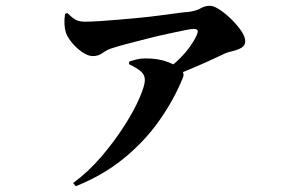

<svg xmlns="http://www.w3.org/2000/svg" viewBox="-20 -583 1040 664"><path d="M558 -343Q582 -361 602.5 -381.5Q623 -402 637.5 -422.5Q652 -443 660 -461Q666 -474 663 -478.5Q660 -483 649 -483Q640 -483 616.5 -478Q593 -473 560 -466Q527 -459 492 -450Q457 -441 425.5 -433Q394 -425 373 -418Q351 -412 336 -400.5Q321 -389 301 -389Q285 -389 265.5 -402Q246 -415 230 -434Q214 -453 208 -470Q204 -482 203 -499Q202 -516 205 -535L213 -538Q232 -519 244 -513.5Q256 -508 274 -508Q295 -508 325 -510Q355 -512 390.5 -515Q426 -518 462.5 -521.5Q499 -525 532.5 -529.5Q566 -534 592.5 -537.5Q619 -541 634 -542Q660 -546 674.5 -554.5Q689 -563 706 -563Q719 -563 739 -550Q759 -537 779.5 -517Q800 -497 814 -476.5Q828 -456 828 -441Q828 -425 814.5 -417.5Q801 -410 785.5 -406.5Q770 -403 760 -399Q739 -389 708.5 -375Q678 -361 642.5 -346Q607 -331 569 -316ZM233 50Q287 10 332 -43Q377 -96 411 -149.5Q445 -203 463 -245.5Q481 -288 481 -306Q481 -325 465.5 -337.5Q450 -350 426 -361L427 -370Q438 -374 452.5 -377.5Q467 -381 483 -381Q528 -381 559 -369Q590 -357 600 -349Q609 -342 613 -333Q617 -324 612 -313Q581 -237 530.5 -165.5Q480 -94 408.5 -35.5Q337 23 242 61Z"/></svg>

Font: Noto Serif TC ExtraBold
Style: Regular
Weight: 800
Designer: Ryoko NISHIZUKA 西塚涼子 (kana & ideographs); Frank Grießhammer (Latin, Greek & Cyrillic); Wenlong ZHANG 张文龙 (bopomofo); San
Foundry: Adobe
Version: Version 2.002-H1;hotconv 1.1.0;makeotfexe 2.6.0